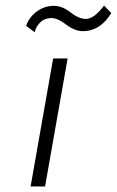

<svg xmlns="http://www.w3.org/2000/svg" viewBox="-20 -670 420 690"><path d="M171 -460H223L142 0H90ZM74 -577Q84 -608 112 -628.5Q140 -649 173 -649Q204 -649 233.5 -625.5Q263 -602 289 -602Q318 -602 354 -650L380 -623Q340 -558 278 -558Q249 -558 218 -581.5Q187 -605 166 -605Q139 -605 123.5 -588.5Q108 -572 105 -554Z"/></svg>

Font: Renner* Light
Style: Light Italic
Weight: 300
Italic angle: -10°
Version: Version 003.000 ; ttfautohint (v0.97) -l 8 -r 50 -G 200 -x 1